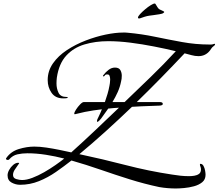

<svg xmlns="http://www.w3.org/2000/svg" viewBox="-20 -945 1242 1091"><path d="M979 126Q956 126 932 124Q908 122 885 118Q800 100 717 74Q634 48 552 19.5Q470 -9 386 -33Q344 0 298 32Q252 64 201 84.5Q150 105 94 105Q69 105 46 92.5Q23 80 23 51Q23 37 32 20.5Q41 4 55 -8Q69 -20 83 -20Q89 -20 89 -17Q89 -16 80.5 -5Q72 6 63 20.5Q54 35 54 49Q54 67 72.5 72.5Q91 78 105 78Q131 78 164 65.5Q197 53 231 33.5Q265 14 295 -7Q325 -28 345 -44Q295 -57 241 -65.5Q187 -74 135 -74Q106 -74 79 -68Q52 -62 32 -39Q29 -36 24 -36Q22 -36 18 -37.5Q14 -39 14 -43Q14 -44 14.5 -44.5Q15 -45 15 -46Q41 -84 86.5 -98Q132 -112 175 -112Q206 -112 243 -106.5Q280 -101 317 -93.5Q354 -86 385 -79Q454 -141 521.5 -205Q589 -269 656 -333Q641 -332 625.5 -331Q610 -330 595 -328Q585 -314 575 -300Q565 -286 555 -272Q553 -269 545 -260.5Q537 -252 532 -253Q531 -253 531 -255Q531 -261 533.5 -267.5Q536 -274 539 -279Q544 -290 549.5 -301.5Q555 -313 559 -324Q535 -321 510.5 -317.5Q486 -314 462 -309Q448 -306 434 -302.5Q420 -299 406 -296H404Q402 -296 402 -299Q402 -307 412 -322.5Q422 -338 435 -351.5Q448 -365 456 -365H576Q584 -388 591 -411.5Q598 -435 602 -458Q603 -463 604.5 -473Q606 -483 606 -493Q606 -504 603 -513Q600 -522 591 -522H587Q579 -522 575.5 -516Q572 -510 567 -511Q565 -513 565 -514Q567 -519 569 -520Q580 -535 597 -548Q614 -561 633 -561Q656 -561 664 -546.5Q672 -532 672 -515Q672 -506 671 -497.5Q670 -489 668 -482Q662 -451 649 -422Q636 -393 619 -365H688Q762 -436 836 -507.5Q910 -579 979 -654Q921 -668 854.5 -681Q788 -694 721.5 -702.5Q655 -711 595 -711Q522 -711 460 -692.5Q398 -674 356.5 -629Q315 -584 303 -504Q302 -496 301.5 -487.5Q301 -479 301 -471Q301 -442 312.5 -418Q324 -394 358 -394Q359 -394 362 -393.5Q365 -393 365 -391Q365 -387 353.5 -386.5Q342 -386 339 -386Q295 -386 273 -417.5Q251 -449 251 -490Q251 -542 281 -585Q311 -628 360.5 -660.5Q410 -693 467.5 -715Q525 -737 580.5 -748.5Q636 -760 679 -760Q686 -760 692.5 -760Q699 -760 706 -759Q784 -752 861 -736Q938 -720 1015 -706Q1092 -692 1170 -692H1179Q1186 -692 1191 -694Q1196 -696 1200 -696Q1202 -696 1202 -694Q1202 -690 1199 -687Q1196 -684 1193 -682Q1186 -677 1182 -671Q1178 -665 1173 -658Q1148 -626 1108 -626Q1088 -626 1068.5 -631.5Q1049 -637 1029 -642Q963 -572 895 -502.5Q827 -433 757 -365H889Q894 -365 899.5 -363Q905 -361 905 -355Q905 -349 900 -347.5Q895 -346 890 -345Q877 -344 863.5 -344Q850 -344 837 -343Q810 -342 783.5 -341Q757 -340 730 -338Q657 -268 582.5 -200.5Q508 -133 431 -69Q563 -41 694 -7Q825 27 958 47Q982 51 1006 53.5Q1030 56 1055 56Q1069 56 1084.5 53.5Q1100 51 1111 43Q1122 35 1122 17Q1122 9 1119 2Q1116 -5 1116 -12Q1116 -14 1119 -14Q1130 -14 1136.5 -2Q1143 10 1145.5 24.5Q1148 39 1148 48Q1148 75 1129 90.5Q1110 106 1082 113.5Q1054 121 1026 123.5Q998 126 979 126ZM770 -840Q764 -840 764 -845Q764 -852 776 -865Q788 -878 804.5 -892Q821 -906 836.5 -915.5Q852 -925 859 -925Q863 -925 865 -920Q870 -913 873 -907Q876 -901 883 -894Q887 -891 900 -885.5Q913 -880 913 -877Q913 -874 910 -872.5Q907 -871 905 -869Q902 -867 885.5 -864Q869 -861 852 -859Q835 -857 829 -856Q815 -854 802.5 -850Q790 -846 776 -841Q774 -840 770 -840Z"/></svg>

Font: My Soul
Style: Regular
Weight: 400
Designer: Robert E. Leuschke
Foundry: Robert E. Leuschke
Version: Version 1.010; ttfautohint (v1.8.4.7-5d5b)